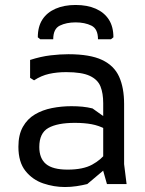

<svg xmlns="http://www.w3.org/2000/svg" viewBox="-20 -740 585 772"><path d="M410 0 395 -53V-325Q395 -365 384 -392.5Q373 -420 341 -435Q309 -450 246 -450Q209 -450 177.5 -443Q146 -436 117 -417L101 -427V-499Q145 -513 183.5 -517.5Q222 -522 255 -522Q342 -522 390.5 -499Q439 -476 459 -431.5Q479 -387 479 -322V-80L489 0ZM241 12Q197 12 154 -2.5Q111 -17 82.5 -52.5Q54 -88 54 -150Q54 -198 72 -230Q90 -262 120.5 -280Q151 -298 189 -305.5Q227 -313 267 -313Q291 -313 311.5 -311Q332 -309 352 -304L404 -267V-221Q378 -235 348.5 -240.5Q319 -246 281 -246Q211 -246 174.5 -225.5Q138 -205 138 -149Q138 -103 165 -80.5Q192 -58 252 -58Q314 -58 350.5 -78Q387 -98 407 -126L427 -81L331 0Q311 5 288 8.5Q265 12 241 12ZM284 -720Q331 -720 365 -705Q399 -690 417.5 -661.5Q436 -633 436 -590L426 -582H374Q374 -624 347.5 -637Q321 -650 284 -650Q247 -650 220.5 -637Q194 -624 194 -582H142L132 -590Q132 -633 150.5 -661.5Q169 -690 203.5 -705Q238 -720 284 -720Z"/></svg>

Font: AR One Sans
Style: Regular
Weight: 400
Designer: Niteesh Yadav
Foundry: Niteesh Yadav
Version: Version 1.001;gftools[0.9.33]